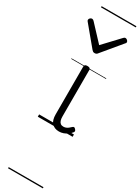

<svg xmlns="http://www.w3.org/2000/svg" viewBox="-393 -974 1049 1438"><g transform="rotate(30 131.5 -255.0)"><path d="M192 17Q171 17 155.5 10.5Q140 4 129 -8Q118 -20 112.5 -38.5Q107 -57 107 -82V-496Q107 -506 113 -510.5Q119 -515 132 -515Q146 -515 152.5 -510.5Q159 -506 159 -496V-94Q159 -74 163.5 -60Q168 -46 177.5 -38.5Q187 -31 202 -31Q213 -31 223 -34.5Q233 -38 243 -45.5Q253 -53 263 -63Q269 -69 275.5 -68Q282 -67 288 -59Q293 -54 295 -48Q297 -42 292 -35Q281 -20 264.5 -8Q248 4 229.5 10.5Q211 17 192 17ZM275 -839Q283 -839 291 -832Q299 -825 299 -816Q299 -814 298 -810.5Q297 -807 293 -804L155 -638Q151 -632 145 -628.5Q139 -625 130 -625Q121 -625 115.5 -628.5Q110 -632 105 -638L-33 -804Q-36 -807 -37 -810.5Q-38 -814 -38 -816Q-38 -825 -30.5 -832Q-23 -839 -15 -839Q-10 -839 -6 -837Q-2 -835 2 -831L130 -694L259 -831Q263 -835 266.5 -837Q270 -839 275 -839ZM0 436H301V446H0ZM0 -20H301V0H0ZM0 -505H301V-500H0ZM0 -956H301V-946H0Z"/></g></svg>

Font: Playwrite HU Guides
Style: Regular
Weight: 400
Designer: Veronika Burian, José Scaglione
Foundry: TypeTogether
Version: Version 1.003